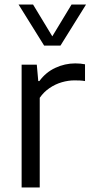

<svg xmlns="http://www.w3.org/2000/svg" viewBox="-20 -828 402 848"><path d="M75.5 0V-542.5H142.5L149 -470H154Q182 -508.5 224.2 -528.2Q266.5 -548 312.5 -548Q325 -548 335.2 -547Q345.5 -546 355.5 -544V-470Q344 -472 332.8 -472.5Q321.5 -473 308.5 -473Q282 -473 253.2 -464.8Q224.5 -456.5 199 -439.2Q173.5 -422 155.5 -396V0ZM175 -626.5 62 -808H126L219.5 -653.5H202.5L296 -808H360L247 -626.5Z"/></svg>

Font: Encode Sans Condensed Thin
Style: Regular
Weight: 400
Version: Version 3.002